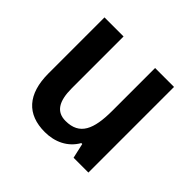

<svg xmlns="http://www.w3.org/2000/svg" viewBox="-138 -697 861 861"><g transform="rotate(45 292.0 -266.5)"><path d="M511 -543H391V-272C391 -154 364 -91 275 -91C217 -91 191 -132 191 -215V-543H70V-188C70 -56 132 10 244 10C307 10 364 -16 395 -71H401L417 0H511Z"/></g></svg>

Font: Noto Sans Thai SemCond SemBd
Style: Regular
Weight: 600
Width: 4
Designer: Monotype Design Team
Foundry: Monotype Imaging Inc.
Version: Version 2.002